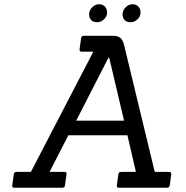

<svg xmlns="http://www.w3.org/2000/svg" viewBox="-20 -887 881 907"><path d="M768 0H542Q530 0 532 -12L539 -63Q540 -75 553 -75H622L582 -248H303L214 -75H284Q297 -75 294 -63L287 -12Q286 0 273 0H48Q36 0 38 -12L45 -63Q46 -75 59 -75H126L421 -643H366Q354 -643 356 -655L363 -706Q364 -718 377 -718H513Q537 -718 548.5 -708Q560 -698 566 -675L711 -75H778Q790 -75 789 -63L782 -12Q780 0 768 0ZM566 -317 496 -614H492L340 -317ZM447.5 -867Q465 -867 475.5 -856Q486 -845 486 -827.5Q486 -810 471.5 -796Q457 -782 439 -782Q421 -782 411 -792Q401 -802 401 -820Q401 -838 415.5 -852.5Q430 -867 447.5 -867ZM605.5 -867Q623 -867 633.5 -856Q644 -845 644 -827.5Q644 -810 629.5 -796Q615 -782 597 -782Q579 -782 569 -792Q559 -802 559 -820Q559 -838 573.5 -852.5Q588 -867 605.5 -867Z"/></svg>

Font: Sanchez
Style: Italic
Weight: 400
Designer: Daniel Hernández
Foundry: LatinoType
Version: Version 1.001